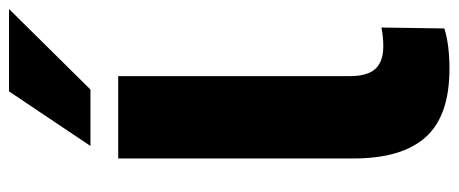

<svg xmlns="http://www.w3.org/2000/svg" viewBox="-308 -672 992 415"><g transform="rotate(-90 187.5 -465.0)"><path d="M246 11Q144 11 98 -40.5Q52 -92 52 -196V-705H230V-202Q230 -180 236.5 -164Q243 -148 257.5 -140Q272 -132 294 -132Q304 -132 314.5 -133Q325 -134 335 -136L333 0Q313 6 291.5 8.5Q270 11 246 11ZM79 -765 197 -941H375L201 -765Z"/></g></svg>

Font: Nunito Sans 12pt Black
Style: Regular
Weight: 900
Designer: Vernon Adams
Foundry: Vernon Adams
Version: Version 3.101;gftools[0.9.27]